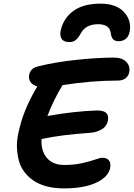

<svg xmlns="http://www.w3.org/2000/svg" viewBox="-20 -999 733 1053"><path d="M530.8 -979Q613.8 -979 656 -937Q698.2 -895 692.9 -836.9Q689.5 -804.7 672.9 -788.8Q656.2 -772.9 630.9 -772.9Q610.8 -772.9 600.8 -783Q590.8 -793 587.9 -815.9Q582 -866.2 518.1 -866.2Q450.2 -866.2 422.9 -815.9Q409.2 -790 395 -779.1Q380.9 -768.1 360.8 -768.1Q328.6 -768.1 317.1 -787.6Q305.7 -807.1 314.9 -839.8Q332 -904.3 386.2 -941.7Q440.4 -979 530.8 -979ZM329.1 34.2Q278.3 34.2 236.6 23.2Q194.8 12.2 165.3 -7.6Q135.7 -27.3 114.5 -54.9Q93.3 -82.5 84 -116.5Q74.7 -150.4 73 -189.2Q71.3 -228 81.1 -270Q104.5 -388.2 178.2 -514.2Q180.7 -519 185.1 -524.9Q158.7 -532.2 147.2 -549.3Q135.7 -566.4 140.1 -588.9Q147.5 -624 184.1 -633.8Q282.7 -658.7 400.1 -670.9Q517.6 -683.1 605 -683.1Q649.4 -683.1 672.1 -660.2Q694.8 -637.2 689 -604Q685.1 -582.5 668.9 -569.8Q652.8 -557.1 625 -557.1Q482.4 -557.1 323.2 -532.2Q272 -448.7 240.2 -362.8Q386.7 -389.2 512.2 -393.1Q549.3 -393.1 563.2 -378.9Q577.1 -364.7 571.8 -336.9Q565.4 -305.7 537.1 -289.1Q508.8 -272.5 469.2 -270Q320.3 -260.3 208 -236.8Q203.6 -172.9 236.6 -133.5Q269.5 -94.2 332 -94.2Q385.3 -94.2 429.9 -104.2Q474.6 -114.3 502.2 -124Q529.8 -133.8 541 -133.8Q566.4 -133.8 577.9 -118.7Q589.4 -103.5 584 -77.1Q573.7 -27.8 507.1 3.2Q440.4 34.2 329.1 34.2Z"/></svg>

Font: Shantell Sans Bouncy
Style: Italic
Weight: 600
Italic angle: -11.31°
Designer: Stephen Nixon, Anya Danilova, Shantell Martin
Foundry: Arrow Type
Version: Version 1.006;[9816181b4]